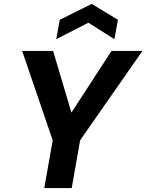

<svg xmlns="http://www.w3.org/2000/svg" viewBox="-20 -960 747 980"><path d="M206 0 249 -244 93 -700H251L348 -374L338 -375L549 -700H707L389 -244L346 0ZM267 -760 285 -859 448 -940 582 -859 564 -760 431 -844Z"/></svg>

Font: DM Sans 12pt ExtraBold
Style: Italic
Weight: 800
Italic angle: -10°
Version: Version 4.004;gftools[0.9.30]